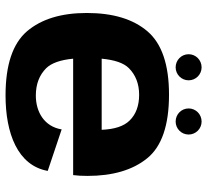

<svg xmlns="http://www.w3.org/2000/svg" viewBox="-48 -712 765 710"><g transform="rotate(90 335.0 -356.5)"><path d="M332.5 6C472 6 591.5 -38.5 611.5 -150L458 -201.5C447.5 -137 393 -106 333 -106C290.5 -106 257 -119 231.5 -144.5C213 -163.5 201 -196.5 196.5 -244H627C629 -259 630 -276.5 630 -297C630 -390 608.5 -464 565 -517.5C521.5 -571.5 443 -598.5 329.5 -598.5C219 -598.5 141 -572 95.5 -519C50 -466 27.5 -391 27.5 -294.5C27.5 -200 50 -126.5 95 -73.5C140.5 -20.5 219.5 6 332.5 6ZM196.5 -349.5C201 -397.5 212.5 -431 231.5 -450C256.5 -475 289.5 -488 330 -488C370.5 -488 402.5 -476 425 -453C446 -432 457.5 -397.5 459.5 -349.5ZM228.5 -623C255 -623 276.5 -644.5 276.5 -671C276.5 -697.5 255 -719 228.5 -719C201.5 -719 180 -697.5 180 -671C180 -644.5 201.5 -623 228.5 -623ZM429 -623C455.5 -623 477 -644.5 477 -671C477 -697.5 455.5 -719 429 -719C402 -719 380.5 -697.5 380.5 -671C380.5 -644.5 402 -623 429 -623Z"/></g></svg>

Font: Anybody
Style: Bold
Weight: 700
Designer: Tyler Finck
Foundry: Etcetera Type Company
Version: Version 1.110